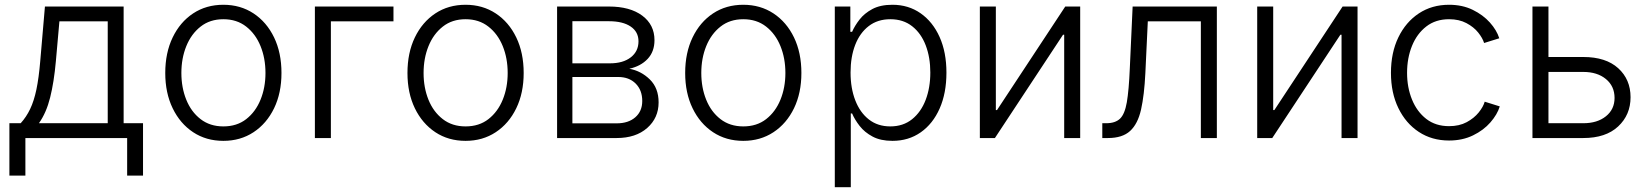

<svg xmlns="http://www.w3.org/2000/svg" viewBox="-20 -573 6844 797"><path d="M19 155.8V-61.5H65.9Q89.4 -87.4 105.2 -120.6Q121.1 -153.8 131.1 -201.4Q141.1 -249 147 -318.8L166.5 -545.9H493.2V-61.5H573.7V155.8H507.8V0H85.4V155.8ZM141.6 -61.5H427.2V-484.4H226.6L211.9 -318.8Q204.1 -231.9 188.2 -168.5Q172.4 -105 141.6 -61.5Z M907.2 11.7Q835.9 11.7 781.7 -24.2Q727.5 -60.1 696.8 -123.5Q666 -187 666 -270Q666 -354 696.8 -417.7Q727.5 -481.4 781.7 -517.3Q835.9 -553.2 907.2 -553.2Q978 -553.2 1032.5 -517.3Q1086.9 -481.4 1117.7 -417.7Q1148.4 -354 1148.4 -270Q1148.4 -187 1117.7 -123.5Q1086.9 -60.1 1032.5 -24.2Q978 11.7 907.2 11.7ZM907.2 -48.3Q963.4 -48.3 1002.2 -78.6Q1041 -108.9 1061.5 -159.2Q1082 -209.5 1082 -270Q1082 -331.1 1061.5 -381.6Q1041 -432.1 1002 -462.6Q962.9 -493.2 907.2 -493.2Q851.6 -493.2 812.7 -462.6Q773.9 -432.1 753.4 -381.6Q732.9 -331.1 732.9 -270Q732.9 -209.5 753.2 -159.2Q773.4 -108.9 812.5 -78.6Q851.6 -48.3 907.2 -48.3Z M1613.3 -545.9V-484.4H1353.5V0H1287.1V-545.9Z M1912.6 11.7Q1841.3 11.7 1787.1 -24.2Q1732.9 -60.1 1702.1 -123.5Q1671.4 -187 1671.4 -270Q1671.4 -354 1702.1 -417.7Q1732.9 -481.4 1787.1 -517.3Q1841.3 -553.2 1912.6 -553.2Q1983.4 -553.2 2037.8 -517.3Q2092.3 -481.4 2123 -417.7Q2153.8 -354 2153.8 -270Q2153.8 -187 2123 -123.5Q2092.3 -60.1 2037.8 -24.2Q1983.4 11.7 1912.6 11.7ZM1912.6 -48.3Q1968.8 -48.3 2007.6 -78.6Q2046.4 -108.9 2066.9 -159.2Q2087.4 -209.5 2087.4 -270Q2087.4 -331.1 2066.9 -381.6Q2046.4 -432.1 2007.3 -462.6Q1968.3 -493.2 1912.6 -493.2Q1856.9 -493.2 1818.1 -462.6Q1779.3 -432.1 1758.8 -381.6Q1738.3 -331.1 1738.3 -270Q1738.3 -209.5 1758.5 -159.2Q1778.8 -108.9 1817.9 -78.6Q1856.9 -48.3 1912.6 -48.3Z M2292.5 0V-545.9H2507.8Q2595.2 -545.9 2646 -508.1Q2696.8 -470.2 2696.8 -406.2Q2696.8 -358.9 2668.5 -328.6Q2640.1 -298.3 2592.3 -287.6Q2641.1 -278.8 2677.5 -243.2Q2713.9 -207.5 2713.9 -147.9Q2713.9 -83.5 2666.5 -41.7Q2619.1 0 2539.6 0ZM2356 -61H2539.6Q2588.4 -61 2617.2 -86.2Q2646 -111.3 2646 -153.8Q2646 -198.7 2618.7 -226.1Q2591.3 -253.4 2546.4 -253.4H2356ZM2356 -310.1H2511.7Q2566.4 -310.1 2598.4 -335Q2630.4 -359.9 2630.4 -401.4Q2630.4 -440.9 2597.9 -462.9Q2565.4 -484.9 2507.8 -484.9H2356Z M3065.4 11.7Q2994.1 11.7 2939.9 -24.2Q2885.7 -60.1 2855 -123.5Q2824.2 -187 2824.2 -270Q2824.2 -354 2855 -417.7Q2885.7 -481.4 2939.9 -517.3Q2994.1 -553.2 3065.4 -553.2Q3136.2 -553.2 3190.7 -517.3Q3245.1 -481.4 3275.9 -417.7Q3306.6 -354 3306.6 -270Q3306.6 -187 3275.9 -123.5Q3245.1 -60.1 3190.7 -24.2Q3136.2 11.7 3065.4 11.7ZM3065.4 -48.3Q3121.6 -48.3 3160.4 -78.6Q3199.2 -108.9 3219.7 -159.2Q3240.2 -209.5 3240.2 -270Q3240.2 -331.1 3219.7 -381.6Q3199.2 -432.1 3160.2 -462.6Q3121.1 -493.2 3065.4 -493.2Q3009.8 -493.2 2970.9 -462.6Q2932.1 -432.1 2911.6 -381.6Q2891.1 -331.1 2891.1 -270Q2891.1 -209.5 2911.4 -159.2Q2931.6 -108.9 2970.7 -78.6Q3009.8 -48.3 3065.4 -48.3Z M3445.3 204.1V-545.9H3509.8V-440.9H3517.1Q3527.8 -465.8 3547.9 -491.7Q3567.9 -517.6 3601.1 -535.4Q3634.3 -553.2 3684.6 -553.2Q3751 -553.2 3801.5 -517.8Q3852.1 -482.4 3880.4 -419.2Q3908.7 -356 3908.7 -271.5Q3908.7 -186.5 3880.6 -122.8Q3852.5 -59.1 3802 -23.7Q3751.5 11.7 3684.6 11.7Q3635.3 11.7 3602.1 -6.1Q3568.8 -23.9 3548.3 -50.3Q3527.8 -76.7 3517.1 -102.1H3511.7V204.1ZM3675.8 -48.3Q3729 -48.3 3766.1 -78.1Q3803.2 -107.9 3822.5 -158.4Q3841.8 -209 3841.8 -272Q3841.8 -334.5 3822.8 -384.5Q3803.7 -434.6 3766.6 -463.9Q3729.5 -493.2 3675.8 -493.2Q3623 -493.2 3586.2 -464.8Q3549.3 -436.5 3530 -386.7Q3510.7 -336.9 3510.7 -272Q3510.7 -207 3530.3 -156.5Q3549.8 -106 3586.7 -77.1Q3623.5 -48.3 3675.8 -48.3Z M4463.9 0H4397.5V-428.7H4392.6L4109.9 0H4047.4V-545.9H4113.8V-116.2H4118.7L4401.9 -545.9H4463.9Z M4555.7 0V-61.5H4572.3Q4609.4 -61.5 4629.2 -80.3Q4648.9 -99.1 4657.5 -148.4Q4666 -197.8 4669.9 -289.6L4681.6 -545.9H5031.2V0H4964.8V-484.4H4744.6L4734.4 -269Q4730 -178.2 4716.6 -118.4Q4703.1 -58.6 4671.1 -29.3Q4639.2 0 4579.1 0Z M5615.2 0H5548.8V-428.7H5543.9L5261.2 0H5198.7V-545.9H5265.1V-116.2H5270L5553.2 -545.9H5615.2Z M5995.1 10.3Q5923.8 10.3 5869.6 -25.4Q5815.4 -61 5784.7 -124.3Q5753.9 -187.5 5753.9 -270.5Q5753.9 -354.5 5784.7 -418Q5815.4 -481.4 5869.6 -517.3Q5923.8 -553.2 5995.1 -553.2Q6050.3 -553.2 6093.3 -532.2Q6136.2 -511.2 6164.6 -479.5Q6192.9 -447.8 6203.6 -414.1L6140.6 -394.5Q6134.3 -415 6116 -438Q6097.7 -460.9 6067.1 -477.1Q6036.6 -493.2 5995.1 -493.2Q5939.5 -493.2 5900.6 -463.1Q5861.8 -433.1 5841.3 -382.6Q5820.8 -332 5820.8 -270.5Q5820.8 -210 5841.3 -159.7Q5861.8 -109.4 5900.6 -79.3Q5939.5 -49.3 5995.1 -49.3Q6037.6 -49.3 6068.4 -65.9Q6099.1 -82.5 6118.2 -106.2Q6137.2 -129.9 6143.1 -150.9L6205.6 -131.3Q6195.3 -97.7 6166.7 -64.9Q6138.2 -32.2 6094.5 -11Q6050.8 10.3 5995.1 10.3Z M6407.7 -336.4H6552.2Q6646 -336.4 6697.3 -289.8Q6748.5 -243.2 6748.5 -169.4Q6748.5 -96.2 6697 -48.1Q6645.5 0 6552.2 0H6341.3V-545.9H6407.7ZM6407.7 -274.4V-61.5H6552.2Q6610.4 -61.5 6646.2 -90.3Q6682.1 -119.1 6682.1 -166.5Q6682.1 -215.3 6646.2 -244.9Q6610.4 -274.4 6552.2 -274.4Z"/></svg>

Font: Inter Light
Style: Regular
Weight: 300
Designer: Rasmus Andersson
Foundry: rsms
Version: Version 4.000;git-a52131595